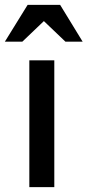

<svg xmlns="http://www.w3.org/2000/svg" viewBox="-53 -772 361 792"><path d="M68 0V-523H171V0ZM61 -752H195L288 -600H217L128 -685L39 -600H-33Z"/></svg>

Font: Rising Sun Medium
Style: Regular
Weight: 500
Designer: Matt McInerney, Pablo Impallari, Rodrigo Fuenzalida (Raleway font), Stephen Hutchings (Greek), Cristiano Sobral (main ch
Foundry: The Rising Sun Project Authors
Version: Version 4.327; ttfautohint (v1.8.4.7-5d5b-dirty)